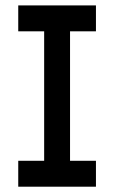

<svg xmlns="http://www.w3.org/2000/svg" viewBox="-20 -704 431 724"><path d="M341.8 -683.6V-585.9H244.1V-97.7H341.8V0H48.8V-97.7H146.5V-585.9H48.8V-683.6Z"/></svg>

Font: BabelStone Runic Staveless
Style: Regular
Weight: 400
Designer: Andrew West
Foundry: BabelStone
Version: Version 3.002 March 14, 2022